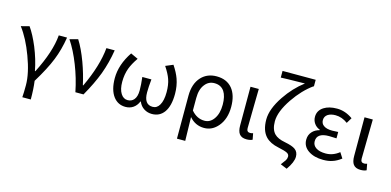

<svg xmlns="http://www.w3.org/2000/svg" viewBox="-84 -1293 4096 2011"><g transform="rotate(15 1963.5 -287.5)"><path d="M214.8 194.3Q218.8 146.5 218.8 63.5Q218.8 -65.4 152.3 -242.2Q89.8 -411.1 6.8 -520.5L95.7 -543.9Q147.5 -470.7 197.3 -351.6Q249 -224.6 271.5 -104.5H276.4Q401.4 -349.6 416 -530.3H505.9Q484.4 -394.5 438.5 -280.3Q391.6 -163.1 294.9 -4.9Q306.6 80.1 306.6 194.3H260.7Z M738.3 0Q709 -146.5 655.3 -282.2Q601.6 -419.9 534.2 -520.5L578.1 -532.2L623 -543.9Q675.8 -461.9 725.6 -328.1Q770.5 -205.1 794.9 -90.8H799.8Q915 -335.9 932.6 -530.3H1022.5Q1001 -393.6 954.1 -265.6Q907.2 -141.6 826.2 0Z M1283.2 12.7Q1201.2 12.7 1151.4 -52.7Q1098.6 -123 1098.6 -250Q1098.6 -396.5 1197.3 -543.9L1277.3 -506.8Q1229.5 -437.5 1208 -379.9Q1183.6 -312.5 1183.6 -233.4Q1183.6 -152.3 1212.9 -106.4Q1241.2 -61.5 1287.1 -61.5Q1329.1 -61.5 1354.5 -90.8Q1383.8 -124 1383.8 -193.4Q1383.8 -254.9 1374 -335.9H1422.9H1472.7Q1463.9 -251 1463.9 -193.4Q1463.9 -61.5 1558.6 -61.5Q1605.5 -61.5 1631.8 -107.4Q1661.1 -156.2 1661.1 -248Q1661.1 -327.1 1640.6 -385.7Q1622.1 -439.5 1575.2 -509.8L1656.2 -543.9Q1703.1 -473.6 1724.6 -413.1Q1751 -338.9 1751 -252.9Q1751 -123 1702.1 -53.7Q1654.3 12.7 1570.3 12.7Q1522.5 12.7 1485.4 -10.7Q1445.3 -35.2 1425.8 -83H1421.9Q1402.3 -35.2 1365.2 -10.7Q1330.1 12.7 1283.2 12.7Z M1891.6 194.3V-38.1V-271.5Q1891.6 -402.3 1960.9 -476.6Q2024.4 -543.9 2126 -543.9Q2235.4 -543.9 2295.9 -471.7Q2354.5 -400.4 2354.5 -273.4Q2354.5 -143.6 2287.1 -62.5Q2224.6 12.7 2135.7 12.7Q2040 12.7 1975.6 -62.5Q1980.5 94.7 1981.4 194.3ZM2120.1 -61.5Q2181.6 -61.5 2220.7 -117.2Q2262.7 -175.8 2262.7 -272.5Q2262.7 -364.3 2229.5 -415Q2193.4 -468.8 2122.1 -468.8Q2059.6 -468.8 2020.5 -418.9Q1976.6 -365.2 1976.6 -269.5V-201.2V-133.8Q2037.1 -61.5 2120.1 -61.5Z M2595.7 12.7Q2542 12.7 2517.6 -19.5Q2495.1 -48.8 2495.1 -110.4V-320.3V-530.3H2585Q2584 -475.6 2582 -362.3Q2578.1 -182.6 2578.1 -103.5Q2578.1 -61.5 2615.2 -61.5Q2629.9 -61.5 2647.5 -67.4L2660.2 0Q2634.8 12.7 2595.7 12.7Z M3083 201.2 3011.7 171.9Q3043 131.8 3052.7 116.2Q3064.5 95.7 3064.5 75.2Q3064.5 50.8 3041 38.1Q3016.6 24.4 2942.4 8.8Q2850.6 -9.8 2802.7 -59.6Q2743.2 -122.1 2743.2 -242.2Q2743.2 -356.4 2839.8 -500Q2924.8 -626 3037.1 -710.9Q3025.4 -710.9 2995.1 -710Q2833 -708 2776.4 -705.1V-777.3H2956.1H3135.7V-705.1H3130.9Q3022.5 -627.9 2932.6 -496.1Q2835 -352.5 2835 -247.1Q2835 -158.2 2877.9 -114.3Q2914.1 -77.1 2994.1 -62.5Q3075.2 -46.9 3107.4 -23.4Q3144.5 2.9 3144.5 54.7Q3144.5 114.3 3083 201.2Z M3426.8 12.7Q3328.1 12.7 3265.1 -30.3Q3202.1 -73.2 3202.1 -146.5Q3202.1 -199.2 3235.4 -234.4Q3263.7 -265.6 3312.5 -278.3V-283.2Q3272.5 -297.9 3250 -331.1Q3228.5 -362.3 3228.5 -401.4Q3228.5 -469.7 3289.1 -508.8Q3343.8 -543.9 3430.7 -543.9Q3521.5 -543.9 3602.5 -485.4L3566.4 -425.8Q3502.9 -472.7 3433.6 -472.7Q3382.8 -472.7 3350.6 -452.1Q3317.4 -429.7 3317.4 -389.6Q3317.4 -351.6 3346.7 -331.1Q3377.9 -307.6 3439.5 -307.6Q3466.8 -307.6 3504.9 -310.5V-241.2Q3460 -244.1 3422.9 -244.1Q3292 -244.1 3292 -153.3Q3292 -109.4 3330.1 -84Q3368.2 -58.6 3435.5 -58.6Q3514.6 -58.6 3581.1 -112.3L3619.1 -52.7Q3572.3 -16.6 3526.4 -2Q3483.4 12.7 3426.8 12.7Z M3832 12.7Q3778.3 12.7 3753.9 -19.5Q3731.4 -48.8 3731.4 -110.4V-320.3V-530.3H3821.3Q3820.3 -475.6 3818.4 -362.3Q3814.5 -182.6 3814.5 -103.5Q3814.5 -61.5 3851.6 -61.5Q3866.2 -61.5 3883.8 -67.4L3896.5 0Q3871.1 12.7 3832 12.7Z"/></g></svg>

Font: Bpmf GenSeki Gothic R
Style: R
Weight: 400
Foundry: But Ko
Version: Version 1.320